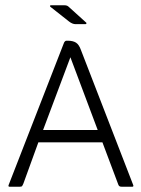

<svg xmlns="http://www.w3.org/2000/svg" viewBox="-20 -711 538 731"><path d="M172 -685Q170 -687 170.5 -689Q171 -691 174 -691H224Q232 -691 236 -689Q240 -687 245 -682L308 -625Q310 -624 309 -621.5Q308 -619 305 -619H268Q256 -619 243 -629ZM126 -169 69 -12Q66 -5 64 -2.5Q62 0 54 0H17Q10 0 13 -7L224 -549Q228 -556 233 -556H238Q258 -556 269.5 -548.5Q281 -541 288 -521L487 -7Q490 0 483 0H444Q437 0 434 -2.5Q431 -5 429 -12L370 -169ZM144 -216H352L248 -493Z"/></svg>

Font: Zain Light
Style: Regular
Weight: 300
Designer: Zain,Boutros
Foundry: Mobile Telecommunications Company (Zain), 2024
Version: Version 1.51; ttfautohint (v1.8.4)